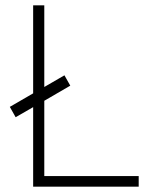

<svg xmlns="http://www.w3.org/2000/svg" viewBox="-20 -705 579 724"><path d="M147 -41H503V-1H105V-301L39 -263L17 -302L105 -353V-685H147V-377L223 -421L245 -382L147 -325Z"/></svg>

Font: Bellota Text Light
Style: Regular
Weight: 300
Designer: Kemie Guaida
Foundry: Kemie Guaida
Version: Version 4.001